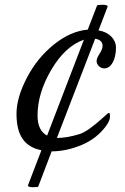

<svg xmlns="http://www.w3.org/2000/svg" viewBox="-20 -722 521 803"><path d="M458 -476Q444 -436 416 -436Q403 -436 393.5 -445.5Q384 -455 384 -466.5Q384 -478 396.5 -497.5Q409 -517 409 -530Q409 -555 378 -560L218 -145Q261 -145 315 -162Q348 -173 412 -231Q432 -250 436 -250Q440 -250 440 -234Q440 -218 425 -197Q385 -142 321 -115.5Q257 -89 196 -89L140 58Q139 61 118 61Q97 61 97 54V53L153 -93Q152 -93 152 -93.5Q152 -94 151 -94Q99 -105 74 -142Q49 -179 49 -246Q49 -313 92 -396Q135 -479 205 -535.5Q275 -592 347 -598L386 -699Q388 -702 409 -702Q430 -702 430 -695V-694L392 -595Q426 -589 445.5 -569Q465 -549 465 -523Q465 -497 458 -476ZM177 -155 331 -556Q253 -529 195 -431Q137 -333 137 -239Q137 -176 177 -155Z"/></svg>

Font: Playball
Style: Regular
Weight: 400
Designer: Robert E. Leuschke
Foundry: Robert E. Leuschke
Version: Version 1.001